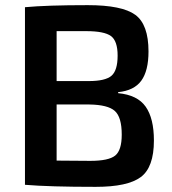

<svg xmlns="http://www.w3.org/2000/svg" viewBox="-20 -718 668 746"><path d="M439 -360V-356Q514 -349 546 -303.5Q578 -258 578 -172Q578 -68 527 -30Q476 8 352 8Q172 8 77 0V-690Q162 -698 321 -698Q454 -698 505.5 -660.5Q557 -623 557 -518Q557 -443 529 -404.5Q501 -366 439 -360ZM200 -403H325Q389 -403 413 -423.5Q437 -444 437 -502Q437 -559 411 -578Q385 -597 315 -597H200ZM200 -94 331 -93Q402 -93 427.5 -113.5Q453 -134 453 -195Q453 -263 426 -287Q399 -311 327 -312H200Z"/></svg>

Font: Exo 2.0 Semi Bold
Style: Regular
Weight: 600
Designer: Natanael Gama
Version: Version 1.001;PS 001.001;hotconv 1.0.70;makeotf.lib2.5.58329